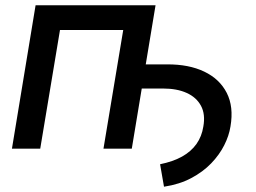

<svg xmlns="http://www.w3.org/2000/svg" viewBox="-20 -559 961 722"><path d="M596.7 143.1 582 58.6Q630.4 48.8 664.6 29.8Q698.7 10.7 718.8 -17.6Q738.8 -45.9 744.6 -83Q752.9 -129.4 735.8 -161.1Q718.8 -192.9 682.1 -209.5Q645.5 -226.1 593.8 -226.1H470.2L485.4 -316.9H608.4Q689.9 -317.4 747.8 -289.8Q805.7 -262.2 832.5 -210Q859.4 -157.7 846.7 -83.5Q841.3 -48.8 823.2 -12.9Q805.2 22.9 774.2 55.2Q743.2 87.4 699 110.8Q654.8 134.3 596.7 143.1ZM564.9 -539.1 475.6 0H369.1L443.4 -446.3H205.6L131.3 0H24.9L113.8 -539.1Z"/></svg>

Font: Inter 18pt Medium
Style: Italic
Weight: 500
Italic angle: -9.3988°
Designer: Rasmus Andersson
Foundry: rsms
Version: Version 4.001;git-66647c0bb